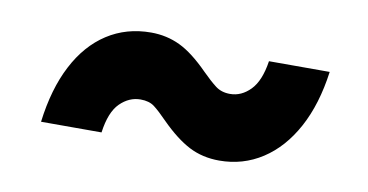

<svg xmlns="http://www.w3.org/2000/svg" viewBox="-38 -493 760 397"><g transform="rotate(10 341.5 -294.0)"><path d="M60.5 -190.9Q69.3 -261.2 95 -310.5Q120.6 -359.9 160.9 -386Q201.2 -412.1 252.9 -412.1Q285.6 -412.1 313.7 -398.7Q341.8 -385.3 375.5 -351.1Q392.1 -334.5 404.5 -325Q417 -315.4 435.1 -315.4Q459 -315.4 477.8 -334.7Q496.6 -354 502.9 -396H630.4Q621.1 -327.1 594.5 -277.8Q567.9 -228.5 527.3 -202.1Q486.8 -175.8 437 -175.8Q401.9 -175.8 373.5 -190.4Q345.2 -205.1 313.5 -236.8Q295.4 -255.4 284.4 -263.7Q273.4 -272 255.4 -272Q231.4 -272 212.4 -253.2Q193.4 -234.4 187.5 -190.9Z"/></g></svg>

Font: Inter 17pt ExtraBold
Style: Italic
Weight: 800
Italic angle: -9.3988°
Version: Version 4.001;git-66647c0bb